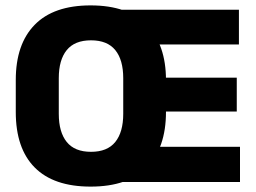

<svg xmlns="http://www.w3.org/2000/svg" viewBox="-20 -675 950 712"><path d="M316 17Q179 17 108.8 -53.8Q38.5 -124.5 38.5 -259.5V-378.5Q38.5 -511.5 108.8 -583.2Q179 -655 316 -655Q455 -655 525.2 -581.8Q595.5 -508.5 595.5 -378.5V-259.5Q595.5 -127.5 525.2 -55.2Q455 17 316 17ZM317.5 -112Q378 -112 407.5 -148.5Q437 -185 437 -253V-385Q437 -453 407.5 -489.2Q378 -525.5 317.5 -525.5Q257 -525.5 227.5 -489.2Q198 -453 198 -385V-253Q198 -185 227.5 -148.5Q257 -112 317.5 -112ZM870 0H410V-130.5H870ZM858 -261.5H513V-387H858ZM866 -510H410V-639H866Z"/></svg>

Font: Anek Malayalam Medium
Style: Bold
Weight: 700
Version: Version 1.003